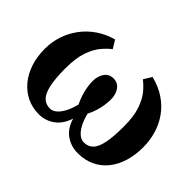

<svg xmlns="http://www.w3.org/2000/svg" viewBox="-114 -799 1041 1041"><g transform="rotate(45 406.5 -278.5)"><path d="M257.4 11Q207.6 11 165.7 -9Q123.8 -29.1 93.1 -65.8Q62.4 -102.5 45.7 -152.7Q28.9 -203 28.9 -263Q28.9 -314.8 44.7 -363.2Q60.6 -411.7 90.9 -452.6Q121.2 -493.6 164.6 -523.5Q208 -553.5 262.9 -568.3L291.2 -522.1Q267.7 -504.6 242.7 -475Q217.7 -445.3 200.4 -395.6Q183 -345.9 183 -268.5Q183 -187.8 193.6 -140.8Q204.2 -93.7 225.3 -73.6Q246.3 -53.5 277.6 -53.5Q297.2 -53.5 315.1 -68.6Q333 -83.6 347.9 -111.8Q362.7 -139.9 372.2 -178.8Q360.8 -202 352.6 -227.4Q344.3 -252.7 340.2 -277.1Q336.1 -301.5 336.1 -321.1Q336.1 -361.4 354.7 -387.4Q373.2 -413.4 406.2 -413.4Q439.4 -413.4 458.3 -387.7Q477.3 -362 477.3 -321.1Q477.3 -301.5 473.6 -277.1Q470 -252.7 462.1 -227.4Q454.3 -202 442 -178.8Q451.5 -139.9 466.3 -111.8Q481.2 -83.6 499.6 -68.6Q518 -53.5 537.4 -53.5Q569.2 -53.5 589.8 -73.5Q610.3 -93.5 620.4 -140.6Q630.4 -187.7 630.4 -268.8Q630.4 -345.9 613.1 -395.6Q595.8 -445.3 570.8 -475Q545.7 -504.6 522.1 -522.1L550.4 -568.3Q610.3 -553.5 654.3 -523.5Q698.4 -493.6 727.2 -452.6Q756 -411.7 770.2 -363.2Q784.4 -314.8 784.4 -263Q784.4 -202.8 769 -152.5Q753.6 -102.2 723.9 -65.6Q694.2 -28.9 651.8 -9Q609.4 11 555.3 11Q503.8 11 463.2 -17.5Q422.7 -45.9 405.5 -104.1Q386 -45.1 346 -17.1Q306 11 257.4 11Z"/></g></svg>

Font: Merriweather Light
Style: Regular
Weight: 300
Designer: Eben Sorkin
Foundry: Eben Sorkin
Version: Version 2.100